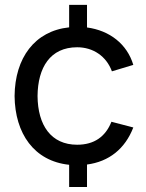

<svg xmlns="http://www.w3.org/2000/svg" viewBox="-20 -740 601 790"><path d="M338 29.5V-63C428.5 -75 494.5 -127.5 528.5 -215.5L438.5 -239C414 -177.5 367.5 -144.5 297.5 -144.5C190 -144.5 135.5 -224.5 134.5 -345C135.5 -462 186.5 -545.5 297.5 -545.5C363 -545.5 417.5 -509 440.5 -446.5L528.5 -473C503 -558.5 431.5 -614.5 338 -627V-720H264.5V-627.5C122.5 -612.5 41.5 -501.5 40 -345C41.5 -190.5 120.5 -77 264.5 -62V29.5Z"/></svg>

Font: Hauora Medium
Style: Regular
Weight: 500
Designer: Wayne Shih
Foundry: WCYS
Version: Version 1.001;hotconv 1.0.109;makeotfexe 2.5.65596